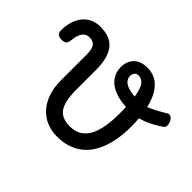

<svg xmlns="http://www.w3.org/2000/svg" viewBox="-177 -731 945 945"><g transform="rotate(45 296.0 -258.5)"><path d="M301 19Q262 19 229 5.5Q196 -8 171.5 -34.5Q147 -61 133 -101Q119 -141 119 -193V-369Q119 -411 106 -425.5Q93 -440 70 -440Q53 -440 41.5 -431Q30 -422 23.5 -405Q17 -388 15 -365Q14 -349 6 -341.5Q-2 -334 -20 -334Q-36 -334 -46 -341Q-56 -348 -55 -374Q-53 -417 -37.5 -448.5Q-22 -480 5.5 -497.5Q33 -515 70 -515Q105 -515 130.5 -505Q156 -495 172.5 -474Q189 -453 197 -422Q205 -391 205 -349V-211Q205 -169 211.5 -140Q218 -111 230.5 -94Q243 -77 263 -69Q283 -61 310 -61Q329 -61 345.5 -65.5Q362 -70 376.5 -80.5Q391 -91 402.5 -107.5Q414 -124 422 -147.5Q430 -171 434.5 -202.5Q439 -234 439 -274Q439 -355 431 -399Q423 -443 408.5 -460.5Q394 -478 375 -478Q357 -478 350.5 -467.5Q344 -457 344 -445Q344 -432 354 -419Q364 -406 389.5 -398Q415 -390 460 -390Q498 -390 532 -406Q566 -422 603 -445Q615 -453 625 -447Q635 -441 641 -429Q647 -417 647 -404.5Q647 -392 638 -386Q595 -356 554 -340Q513 -324 460 -324Q399 -324 359.5 -339.5Q320 -355 300.5 -382.5Q281 -410 281 -445Q281 -472 292 -492.5Q303 -513 324 -524.5Q345 -536 375 -536Q428 -536 461 -502Q494 -468 509.5 -409Q525 -350 525 -274Q525 -228 518.5 -188.5Q512 -149 499.5 -116.5Q487 -84 468.5 -59Q450 -34 425 -16.5Q400 1 369 10Q338 19 301 19Z"/></g></svg>

Font: Playwrite ES Deco
Style: Regular
Weight: 400
Designer: Veronika Burian, José Scaglione
Foundry: TypeTogether
Version: Version 1.002